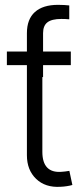

<svg xmlns="http://www.w3.org/2000/svg" viewBox="-20 -751 333 777"><path d="M88.9 -542.5H151.4V-136.7Q151.4 -93.3 170.9 -73Q190.4 -52.7 229 -55.7Q236.3 -56.2 244.1 -57.1Q252 -58.1 260.7 -59.6L272.9 -2.4Q263.2 0.5 250.5 2.4Q237.8 4.4 225.1 4.9Q163.6 8.8 126.2 -27.1Q88.9 -63 88.9 -122.6ZM266.6 -542.5V-487.3H7.8V-542.5ZM88.9 -439V-616.7Q88.9 -673.3 121.3 -702.4Q153.8 -731.4 214.8 -731.4Q227.5 -731.4 240 -730.7Q252.4 -730 260.3 -729V-672.9Q252 -673.8 242.9 -674.1Q233.9 -674.3 228 -674.3Q189.5 -674.3 171.9 -660.6Q154.3 -647 154.3 -616.7V-439Z"/></svg>

Font: Inter 16pt Light
Style: Regular
Weight: 300
Version: Version 4.001;git-66647c0bb